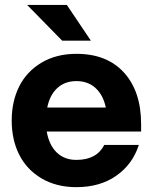

<svg xmlns="http://www.w3.org/2000/svg" viewBox="-20 -752 625 784"><path d="M292 12.2Q210 12.2 149.4 -23.7Q88.9 -59.6 58.3 -120.6Q27.8 -181.6 27.8 -259.8Q27.8 -337.9 58.3 -398.9Q88.9 -460 149.4 -496.1Q210 -532.2 292 -532.2Q417 -532.2 486.6 -455.3Q556.2 -378.4 556.2 -245.1V-214.8H170.9Q180.2 -160.2 211.4 -129.6Q242.7 -99.1 292 -99.1Q374.5 -99.1 405.8 -160.2H546.9Q521.5 -81.1 454.8 -34.4Q388.2 12.2 292 12.2ZM90.8 -731.9H252.9L351.1 -585.9H233.9ZM172.9 -313H412.1Q401.4 -363.8 370.4 -392.3Q339.4 -420.9 292 -420.9Q244.6 -420.9 213.9 -392.3Q183.1 -363.8 172.9 -313Z"/></svg>

Font: Aspekta 400
Style: Bold
Weight: 700
Designer: Ivo Dolenc
Version: Version 2.000